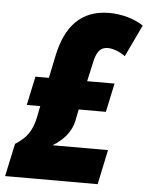

<svg xmlns="http://www.w3.org/2000/svg" viewBox="-64 -767 627 810"><g transform="rotate(5 249.5 -362.0)"><path d="M-12 0H380L411 -147H176C221 -174 254 -212 263 -258L273 -307H388L414 -429H298L316 -510C325 -553 340 -576 373 -576C394 -576 423 -566 447 -548L511 -683C474 -709 417 -724 367 -724C244 -724 183 -647 157 -530L136 -429H79L53 -307H110L100 -257C88 -200 65 -169 18 -139Z"/></g></svg>

Font: Noto Sans UI Condensed Black
Style: Italic
Weight: 900
Width: 3
Italic angle: -192°
Designer: Monotype Design Team
Foundry: Monotype Imaging Inc.
Version: Version 1.901